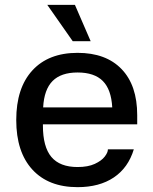

<svg xmlns="http://www.w3.org/2000/svg" viewBox="-20 -762 631 792"><path d="M47 -267Q47 -399 113.5 -471.5Q180 -544 300 -544Q417 -544 481.5 -477Q546 -410 546 -287V-249H157V-244Q157 -156 192 -114.5Q227 -73 300 -73Q343 -73 371 -86Q399 -99 412 -116Q425 -133 425 -145V-146H532Q509 -70 449.5 -30Q390 10 300 10Q180 10 113.5 -62.5Q47 -135 47 -267ZM443 -319Q439 -393 404 -428Q369 -463 300 -463Q232 -463 197 -428Q162 -393 158 -319ZM175 -742H289L354 -592H280Z"/></svg>

Font: Mozilla Text BETA Medium
Style: Regular
Weight: 500
Designer: Studio DRAMA
Foundry: Studio DRAMA
Version: Version 0.100